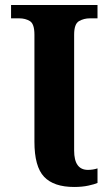

<svg xmlns="http://www.w3.org/2000/svg" viewBox="-20 -734 441 764"><path d="M275 10Q194 10 155.5 -30.5Q117 -71 117 -170V-596Q117 -639 99 -650Q81 -661 57 -661H24V-714H368V-661H337Q314 -661 294.5 -650Q275 -639 275 -596V-135Q275 -58 330 -58Q350 -58 368 -64V-6Q357 -1 332 4.5Q307 10 275 10Z"/></svg>

Font: Noto Serif
Style: Bold
Weight: 700
Designer: Monotype Design Team
Foundry: Monotype Imaging Inc.
Version: Version 2.014